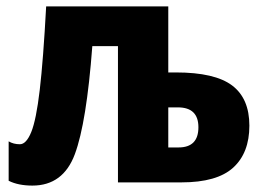

<svg xmlns="http://www.w3.org/2000/svg" viewBox="-20 -569 826 599"><path d="M505 -549H124Q115 -382 104 -288.5Q93 -195 77.5 -157Q62 -119 42 -119Q22 -119 7 -128V-5Q37 10 81 10Q177 10 213.5 -88Q250 -186 268 -425H348V0H546Q657 0 707.5 -46Q758 -92 758 -177Q758 -262 704 -302.5Q650 -343 529 -343H505ZM535 -234Q599 -234 599 -172Q599 -109 537 -109H505V-234Z"/></svg>

Font: Noto Sans Display SemiCondensed Extra
Style: Regular
Weight: 800
Width: 4
Designer: Monotype Design Team
Foundry: Monotype Imaging Inc.
Version: Version 1.900